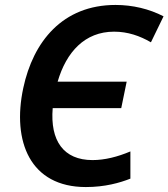

<svg xmlns="http://www.w3.org/2000/svg" viewBox="-20 -746 681 776"><path d="M327 10C404 10 464 -7 507 -24V-134C455 -112 403 -99 354 -99C237 -99 182 -177 193 -309H470L492 -416H213C248 -536 323 -618 441 -618C497 -618 545 -601 590 -575L641 -680C583 -710 516 -726 447 -726C233 -726 114 -578 74 -390C28 -174 102 10 327 10Z"/></svg>

Font: Noto Sans SemiBold
Style: Italic
Weight: 600
Italic angle: -12°
Designer: Monotype Design Team
Foundry: Monotype Imaging Inc.
Version: Version 2.013